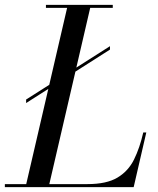

<svg xmlns="http://www.w3.org/2000/svg" viewBox="-65 -770 652 790"><path d="M42.5 -346V-360.5L387.5 -580V-566ZM40 0 214 -750H309L135 0ZM-45 0V-12.5H295Q373.5 -12.5 418.2 -39.2Q463 -66 486.5 -113.8Q510 -161.5 524.5 -225H537L485 0ZM124 -737.5V-750H399V-737.5Z"/></svg>

Font: Bodoni Moda 18pt
Style: Italic
Weight: 400
Italic angle: -13°
Designer: Owen Earl
Foundry: indestructible type
Version: Version 2.005